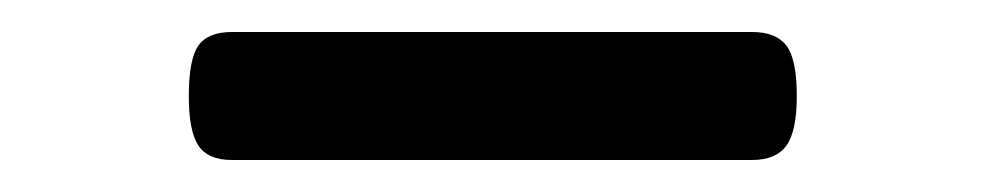

<svg xmlns="http://www.w3.org/2000/svg" viewBox="-20 -401 616 120"><path d="M125 -301Q110 -301 104 -310Q98 -319 98 -341Q98 -364 104 -372.5Q110 -381 125 -381H450Q465 -381 471.5 -372.5Q478 -364 478 -341Q478 -319 471.5 -310Q465 -301 450 -301Z"/></svg>

Font: Playwrite BR
Style: Regular
Weight: 400
Designer: Veronika Burian, José Scaglione
Foundry: TypeTogether
Version: Version 1.002